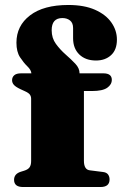

<svg xmlns="http://www.w3.org/2000/svg" viewBox="-20 -751 497 771"><path d="M317 -105.5Q317 -69.5 341 -67L392.5 -60.5Q407.5 -59 413.8 -50.5Q420 -42 420 -30.5Q420 0 383.5 0H72.5Q36.5 0 36.5 -29Q36.5 -53 64 -61.5L77 -65.5Q93 -70.5 99 -79.5Q105 -88.5 105 -104.5V-354.5Q105 -364 100 -371Q95 -378 80.5 -384.5L62 -393Q43 -402 35.8 -410.2Q28.5 -418.5 28.5 -429Q28.5 -441 37.2 -448.8Q46 -456.5 64.5 -456.5H106Q105 -470 90 -484.5Q75 -499 60.5 -521Q46 -543 46 -579.5Q46 -647.5 100.5 -689.2Q155 -731 254.5 -731Q318 -731 361.5 -711.8Q405 -692.5 427.2 -660.8Q449.5 -629 449.5 -592Q449.5 -551 426 -529.5Q402.5 -508 365.5 -508Q323.5 -508 298.5 -532.2Q273.5 -556.5 273.5 -597.5V-638.5Q273.5 -659 261.2 -668.8Q249 -678.5 230.5 -678.5Q187.5 -678.5 187.5 -629.5Q187.5 -598 204.5 -574.8Q221.5 -551.5 243.5 -532.2Q265.5 -513 282.5 -495Q299.5 -477 299.5 -456.5H395Q429 -456.5 429 -430.5Q429 -411.5 410.5 -398.5Q392 -385.5 349.5 -385.5H317Z"/></svg>

Font: Fraunces 9pt S000 Black
Style: Regular
Weight: 900
Version: Version 1.000; ttfautohint (v1.8.3)